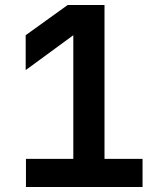

<svg xmlns="http://www.w3.org/2000/svg" viewBox="-20 -750 640 770"><path d="M84.1 0V-113H274V-608.7L83 -468.9V-608.8L251.5 -730H399.1V-113H551.7V0Z"/></svg>

Font: Atlassian Mono
Style: Regular
Weight: 400
Monospace: yes
Designer: Philipp Nurullin, Konstantin Bulenkov
Foundry: Modifications by Atlassian Pty Ltd, manufactured by JetBrains
Version: Version 2.304